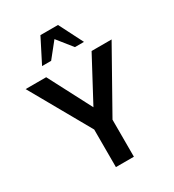

<svg xmlns="http://www.w3.org/2000/svg" viewBox="-226 -1102 1116 1230"><g transform="rotate(-30 331.5 -487.0)"><path d="M264 0H397V-274L649 -722H501L331 -404L165 -722H13L264 -278ZM178 -797H245L333 -907L421 -797H488L398 -974H268Z"/></g></svg>

Font: Perun SemiBold
Style: Regular
Weight: 600
Foundry: Copyright (c) Stefan Peev, Context Ltd, 2016
Version: Version 1.089